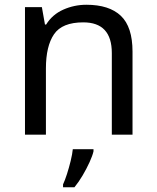

<svg xmlns="http://www.w3.org/2000/svg" viewBox="-20 -566 658 807"><path d="M343 -546Q439 -546 488 -499.5Q537 -453 537 -349V0H450V-343Q450 -472 330 -472Q241 -472 207 -422Q173 -372 173 -278V0H85V-536H156L169 -463H174Q200 -505 246 -525.5Q292 -546 343 -546ZM373 70Q369 88 356.5 115.5Q344 143 327.5 171Q311 199 293 221H245V209Q253 192 261.5 165.5Q270 139 277 110.5Q284 82 286 61H373Z"/></svg>

Font: Noto Sans Ogham
Style: Regular
Weight: 400
Designer: Monotype Design Team
Foundry: Monotype Imaging Inc.
Version: Version 2.001; ttfautohint (v1.8.4.7-5d5b)